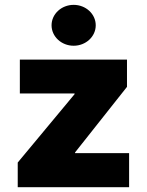

<svg xmlns="http://www.w3.org/2000/svg" viewBox="-20 -778 612 798"><path d="M53.7 0H516.6V-141.6H292V-144.5L507.8 -417V-530.3H62.5V-389.6H290V-386.7L53.7 -102.5ZM286.1 -587.9C336.9 -587.9 377.9 -626 377.9 -672.9C377.9 -719.7 336.9 -757.8 286.1 -757.8C235.4 -757.8 194.3 -719.7 194.3 -672.9C194.3 -626 235.4 -587.9 286.1 -587.9Z"/></svg>

Font: Pretendard Black
Style: Regular
Weight: 900
Designer: Base glyphs from Inter by Rasmus Andersson; Hangeul glyphs from Noto Sans CJK(Source Han Sans) by Jang Soo-young and Kan
Foundry: Kil Hyung-jin
Version: Version 1.309;Glyphs 3.2 (3225)